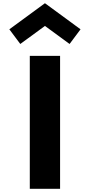

<svg xmlns="http://www.w3.org/2000/svg" viewBox="-20 -1172 558 1192"><path d="M353 -825H165V0H353ZM38 -990 106 -899 259 -1011 412 -899 480 -990 259 -1152Z"/></svg>

Font: Sztylet
Style: Bd
Weight: 700
Foundry: Cannot Into Space Fonts, PlusOne Fonts
Version: Version 0.12